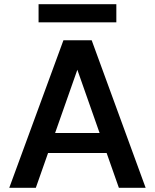

<svg xmlns="http://www.w3.org/2000/svg" viewBox="-20 -891 735 911"><path d="M24 0 281 -700H415L671 0H544L347 -560L150 0ZM139 -165 171 -260H516L548 -165ZM163 -785V-871H532V-785Z"/></svg>

Font: DM Sans 20pt SemiBold
Style: Regular
Weight: 600
Version: Version 4.004;gftools[0.9.30]